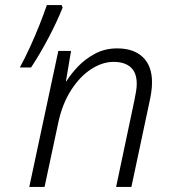

<svg xmlns="http://www.w3.org/2000/svg" viewBox="-20 -734 673 754"><path d="M95 0 209 -534H259L239 -415H241Q258 -443 286 -472.5Q314 -502 353 -523Q392 -544 440 -544Q505 -544 541 -509.5Q577 -475 577 -411Q577 -392 574 -371.5Q571 -351 567 -334L496 0H436L508 -341Q512 -361 514.5 -376Q517 -391 517 -405Q517 -448 493.5 -469.5Q470 -491 426 -491Q382 -491 338 -462.5Q294 -434 259.5 -380.5Q225 -327 209 -253L155 0ZM58 -469Q78 -506 98 -549.5Q118 -593 135 -636Q152 -679 164 -714H222L226 -704Q203 -647 170 -584.5Q137 -522 102 -469Z"/></svg>

Font: Noto Sans Light
Style: Italic
Weight: 300
Italic angle: -12°
Designer: Monotype Design Team
Foundry: Monotype Imaging Inc.
Version: Version 2.013; ttfautohint (v1.8.4.7-5d5b)